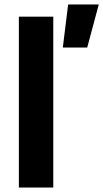

<svg xmlns="http://www.w3.org/2000/svg" viewBox="-20 -845 465 865"><path d="M65 0H220V-770H65ZM263 -631H373L425 -825H287Z"/></svg>

Font: Bounded Med
Style: Regular
Weight: 500
Designer: Vlad Churkin
Version: Version 3.0